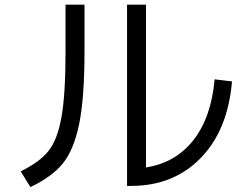

<svg xmlns="http://www.w3.org/2000/svg" viewBox="-20 -757 1040 811"><path d="M256.8 -737.3H336.9V-540Q336.9 -343.8 314.5 -233.9Q292 -124 245.6 -66.9Q199.2 -9.8 108.4 33.2L67.4 -33.2Q147.5 -72.3 185.1 -119.6Q222.7 -167 239.7 -262.2Q256.8 -357.4 256.8 -540ZM596.7 -49.8Q721.7 -69.3 796.9 -165Q872.1 -260.7 886.7 -421.9L960 -413.1Q942.4 -207 827.6 -89.4Q712.9 28.3 533.2 28.3H516.6V-737.3H596.7Z"/></svg>

Font: Mgen+ 1c regular
Style: Regular
Weight: 400
Designer: [Source Han Sans]
Ryoko NISHIZUKA  (kana & ideographs); Paul D. Hunt (Latin, Greek & Cyrillic); Wenlong ZHANG  (bopomofo
Version: Version 1.059.20150602